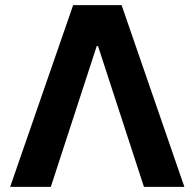

<svg xmlns="http://www.w3.org/2000/svg" viewBox="-20 -727 758 747"><path d="M19.5 0 264.6 -707H453.1L697.3 0H540L361.3 -547.9H356.4L177.7 0Z"/></svg>

Font: Pretendard
Style: Bold
Weight: 700
Designer: Base glyphs from Inter by Rasmus Andersson; Hangeul glyphs from Noto Sans CJK(Source Han Sans) by Jang Soo-young and Kan
Foundry: Kil Hyung-jin
Version: Version 1.309